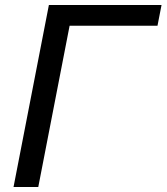

<svg xmlns="http://www.w3.org/2000/svg" viewBox="-20 -749 667 769"><path d="M34.2 0H133.3L258.8 -646H610.8L627 -729H175.8Z"/></svg>

Font: Hack
Style: Oblique
Weight: 400
Italic angle: -12°
Monospace: yes
Designer: Christopher Simpkins
Foundry: Christopher Simpkins
Version: Version 2.010